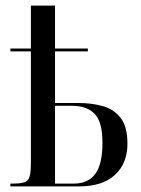

<svg xmlns="http://www.w3.org/2000/svg" viewBox="-20 -664 501 684"><path d="M17 0V-10H29Q69 -10 79.5 -23Q90 -36 90 -80V-481H17V-491H90V-644H176V-491H293V-481H176V-297H262Q305 -297 344.5 -286.5Q384 -276 409 -245Q434 -214 434 -152Q434 -82 389.5 -41Q345 0 262 0ZM244 -10Q294 -10 319.5 -44.5Q345 -79 345 -155Q345 -230 317 -258.5Q289 -287 239 -287H176V-10Z"/></svg>

Font: Noto Serif Display ExtraCondensed
Style: Regular
Weight: 400
Width: 2
Designer: Monotype Design Team
Foundry: Monotype Imaging Inc.
Version: Version 2.009